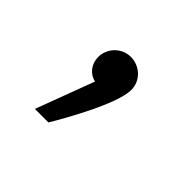

<svg xmlns="http://www.w3.org/2000/svg" viewBox="-68 -194 431 431"><g transform="rotate(45 147.5 21.5)"><path d="M71 139H114C132 109 194 1 194 -44C194 -74 169 -96 141 -96C111 -96 89 -71 89 -44C89 -22 103 -4 123 0Z"/></g></svg>

Font: Noto Sans Thaana Light
Style: Regular
Weight: 300
Designer: David Williams
Foundry: Google Inc.
Version: Version 3.001